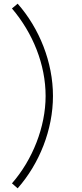

<svg xmlns="http://www.w3.org/2000/svg" viewBox="-20 -852 448 1044"><path d="M76 172C194 38 268 -146 268 -330C268 -514 194 -698 76 -832L45 -806C159 -672 228 -501 228 -330C228 -162 157 17 45 145Z"/></svg>

Font: Hauora ExtraLight
Style: Regular
Weight: 200
Designer: Mikhail Sharanda
Foundry: WCYS & Co.
Version: Version 1.010